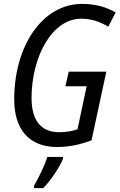

<svg xmlns="http://www.w3.org/2000/svg" viewBox="-20 -745 614 986"><path d="M274 10C338 10 395 -4 450 -24L526 -377H333L316 -302H425L378 -81C353 -72 320 -66 283 -66C187 -66 142 -132 142 -241C142 -453 247 -649 397 -649C450 -649 494 -633 536 -608L574 -681C527 -708 472 -725 402 -725C196 -725 53 -507 53 -235C53 -78 131 10 274 10ZM155 221H202C240 183 290 108 303 71V61H223C210 104 175 175 155 208Z"/></svg>

Font: Noto Sans Display SemiCondensed
Style: Italic
Weight: 400
Width: 4
Italic angle: -12°
Designer: Monotype Design Team
Foundry: Monotype Imaging Inc.
Version: Version 1.900